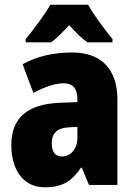

<svg xmlns="http://www.w3.org/2000/svg" viewBox="-20 -786 573 816"><path d="M354 -766H194C173 -728 119 -655 89 -620V-606H197C220 -622 243 -646 274 -679C303 -647 327 -623 352 -606H458V-620C420 -667 380 -721 354 -766ZM287 -563C204 -563 133 -545 76 -513L122 -391C172 -418 216 -432 251 -432C289 -432 309 -410 309 -364V-352L231 -349C99 -343 28 -287 28 -169C28 -70 75 10 170 10C246 10 285 -16 324 -73H328L358 0H479V-363C479 -496 406 -563 287 -563ZM275 -245 309 -247V-200C309 -153 280 -121 244 -121C216 -121 200 -139 200 -177C200 -220 223 -243 275 -245Z"/></svg>

Font: Noto Sans Hebrew Condensed Black
Style: Regular
Weight: 900
Width: 3
Designer: Monotype Design Team
Foundry: Monotype Imaging Inc.
Version: Version 2.004